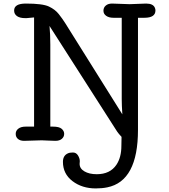

<svg xmlns="http://www.w3.org/2000/svg" viewBox="-20 -779 936 1062"><path d="M421.4 112.3 420.4 127.4Q420.4 153.3 447 168.9Q473.6 184.6 515.1 184.6Q588.9 184.6 624 132.3Q651.4 91.3 651.4 27.8Q651.4 3.4 652.3 -22Q635.7 -39.6 627.9 -51.3L253.9 -635.3Q258.3 -588.9 258.3 -532.2V-78.6H273.4Q307.1 -78.6 321 -66.7Q335 -54.7 335 -38.6Q335 -22.5 322.3 -11.2Q309.6 0 286.4 0Q263.2 0 244.1 -1.5L210.9 -2.9L113.3 0Q91.8 0 79.3 -10.5Q66.9 -21 66.9 -38.6Q66.9 -56.2 81.5 -67.4Q96.2 -78.6 121.6 -78.6H168.5V-682.6L127 -678.7Q123 -678.7 119.6 -678.7Q89.8 -678.7 74 -689.9Q58.1 -701.2 58.1 -720.7Q58.1 -759.3 123 -759.3Q215.8 -759.3 250.5 -742.9Q285.2 -726.6 305.4 -700.7Q325.7 -674.8 340.8 -650.9L656.7 -146.5Q653.3 -197.8 653.3 -231V-680.7H607.4Q582.5 -680.7 567.4 -691.4Q552.2 -702.1 552.2 -719.7Q552.2 -737.3 565.2 -748.3Q578.1 -759.3 599.6 -759.3L697.3 -755.9L788.1 -759.3Q827.6 -759.3 836.9 -735.4Q839.8 -728.5 839.8 -721.2Q839.8 -680.7 778.8 -680.7H743.2V-61Q743.2 223.1 573.2 257.3Q544.4 263.2 509.8 263.2Q434.1 263.2 381.1 222.9Q328.1 182.6 328.1 116.2Q328.1 81.5 355.5 69.3Q365.2 64.5 383.3 64.5Q401.4 64.5 411.4 80.8Q421.4 97.2 421.4 112.3Z"/></svg>

Font: Oldenburg
Style: Regular
Weight: 400
Designer: Nicole Fally
Foundry: Nicole Fally
Version: Version 1.001